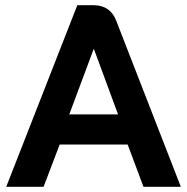

<svg xmlns="http://www.w3.org/2000/svg" viewBox="-20 -720 721 740"><path d="M472 -163H210L148 0H4L278 -700H340Q405 -700 428 -640L677 0H533ZM247 -279H435L342 -531H341Z"/></svg>

Font: Bai Jamjuree
Style: Bold
Weight: 700
Designer: Katatrad Aksorn Co.,Ltd.
Foundry: Cadson Demak Co.,Ltd.
Version: Version 1.000; ttfautohint (v1.6)